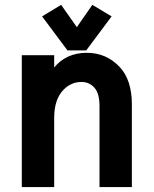

<svg xmlns="http://www.w3.org/2000/svg" viewBox="-20 -762 626 782"><path d="M229 -742.2 293 -651.4 356 -742.2 434.6 -695.3 331.1 -556.6H254.9L151.4 -695.3ZM68.8 0V-537.1H200.7V-487.3Q250.5 -546.9 333.5 -546.9Q413.1 -546.9 467.3 -489.3Q517.1 -436.5 517.1 -336.4V0H385.3V-329.6Q385.3 -380.4 365.7 -403.3Q344.7 -428.2 312 -428.2Q269 -428.2 237.8 -395.5Q200.7 -356.4 200.7 -282.2V0Z"/></svg>

Font: Consola Mono
Style: Bold
Weight: 700
Monospace: yes
Designer: Wojciech Kalinowski "wmk69" (wmk69@o2.pl)
Foundry: Wojciech Kalinowski "wmk69" (wmk69@o2.pl)
Version: Version 2.1.0